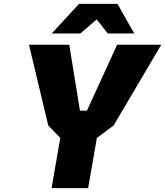

<svg xmlns="http://www.w3.org/2000/svg" viewBox="-20 -967 849 987"><path d="M246 -795 386 -947H584L670 -795H534L477 -867L393 -795ZM245 0 290 -258 228 -322 129 -737H336L391 -398H427L582 -737H809L564 -322L478 -258L433 0Z"/></svg>

Font: Tomorrow
Style: Bold Italic
Weight: 700
Italic angle: -10°
Designer: Tony de Marco, Monica Rizzolli
Foundry: Just in Type
Version: Version 2.002